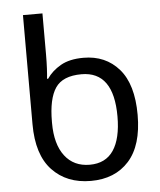

<svg xmlns="http://www.w3.org/2000/svg" viewBox="-54 -807 720 864"><g transform="rotate(-5 306.0 -375.0)"><path d="M322 10Q213 10 147.5 -59.5Q82 -129 82 -267V-760H170V-575Q170 -541 168.5 -511.5Q167 -482 165 -465H170Q193 -499 233 -522Q273 -545 336 -545Q436 -545 496.5 -475.5Q557 -406 557 -268Q557 -130 494 -60Q431 10 322 10ZM323 -63Q395 -63 430.5 -116Q466 -169 466 -269Q466 -472 321 -472Q236 -472 203 -423Q170 -374 170 -271V-265Q170 -169 210.5 -116Q251 -63 323 -63Z"/></g></svg>

Font: TSCustom
Style: Regular
Weight: 400
Designer: Monotype Design Team
Foundry: Monotype Imaging Inc.
Version: Version 2.004; ttfautohint (v1.8.3) -l 8 -r 50 -G 200 -x 14 